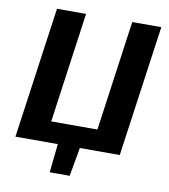

<svg xmlns="http://www.w3.org/2000/svg" viewBox="-91 -767 875 995"><g transform="rotate(10 346.5 -269.5)"><path d="M677 -690 580 0H370L343 151H238L254 0H31L128 -690H281L200 -110H443L524 -690Z"/></g></svg>

Font: Ezarion
Style: Bold Italic
Weight: 700
Italic angle: -8°
Designer: Natanael Gama
Version: Version 1.001;PS 001.001;hotconv 1.0.70;makeotf.lib2.5.58329